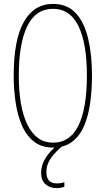

<svg xmlns="http://www.w3.org/2000/svg" viewBox="-20 -744 540 981"><path d="M251 10Q192 10 153 -21Q114 -52 91.5 -104.5Q69 -157 59.5 -223Q50 -289 50 -358Q50 -541 102 -632.5Q154 -724 251 -724Q324 -724 367.5 -676.5Q411 -629 430.5 -546.5Q450 -464 450 -358Q450 -286 441 -219.5Q432 -153 410 -101.5Q388 -50 349 -20Q310 10 251 10ZM251 -15Q338 -15 381 -103Q424 -191 424 -358Q424 -522 381 -610.5Q338 -699 251 -699Q162 -699 119 -609.5Q76 -520 76 -358Q76 -195 121 -105Q166 -15 251 -15ZM269 217Q234 217 212 197Q190 177 190 138Q190 62 282 -10L301 0Q264 31 240.5 63.5Q217 96 217 135Q217 193 270 193Q293 193 309 187V210Q293 217 269 217Z"/></svg>

Font: Noto Sans Mono ExtraCondensed Thin
Style: Regular
Weight: 100
Width: 2
Designer: Monotype Design Team
Foundry: Monotype Imaging Inc.
Version: Version 2.014; ttfautohint (v1.8.4.7-5d5b)